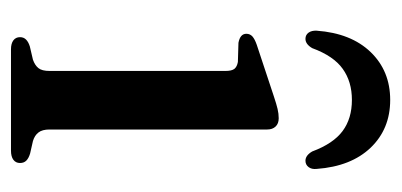

<svg xmlns="http://www.w3.org/2000/svg" viewBox="-206 -508 714 341"><g transform="rotate(90 150.5 -337.0)"><path d="M209.5 -455V-68.5Q209.5 -55.5 214.8 -48.8Q220 -42 230 -39L252 -34Q260.5 -31.5 264.8 -27.2Q269 -23 269 -16Q269 -8.5 263.2 -4.2Q257.5 0 247 0H67Q57 0 51.2 -4.2Q45.5 -8.5 45.5 -16Q45.5 -22.5 49.8 -26.8Q54 -31 62 -33.5L85.5 -39Q95.5 -42.5 100.5 -48.8Q105.5 -55 105.5 -68.5V-381Q105.5 -392 101.8 -396.8Q98 -401.5 89.5 -403L55.5 -404Q47.5 -405.5 43.5 -409Q39.5 -412.5 39.5 -418Q39.5 -424.5 44.2 -428.8Q49 -433 59 -436.5L151 -467Q164.5 -471.5 173 -473.5Q181.5 -475.5 189.5 -475.5Q199 -475.5 204.2 -470Q209.5 -464.5 209.5 -455ZM157 -605.5Q124.5 -605.5 101.8 -589.2Q79 -573 65 -535Q58 -523 48.5 -523Q41.5 -523 37.5 -528.5Q33.5 -534 34 -543Q38.5 -604 72 -638.8Q105.5 -673.5 157 -673.5Q208.5 -673.5 241.8 -638.8Q275 -604 279.5 -543Q280.5 -534 276.2 -528.5Q272 -523 265 -523Q255.5 -523 248.5 -535Q234.5 -572.5 212.2 -589Q190 -605.5 157 -605.5Z"/></g></svg>

Font: Fraunces
Style: Regular
Weight: 400
Version: Version 1.000;[b76b70a41]